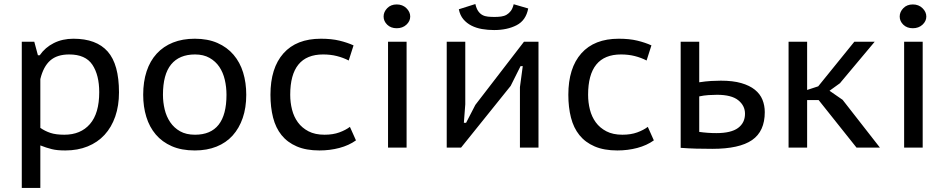

<svg xmlns="http://www.w3.org/2000/svg" viewBox="-20 -732 4706 952"><path d="M88 -525H150L168 -458H177Q204 -497 247 -518.5Q290 -540 344 -540Q458 -540 514 -476.5Q570 -413 570 -274Q570 -208 551.5 -154.5Q533 -101 498.5 -63.5Q464 -26 414.5 -6Q365 14 304 14Q284 14 267.5 12.5Q251 11 237 7.5Q223 4 209 -0.5Q195 -5 180 -11V200H88ZM323 -462Q263 -462 229 -432Q195 -402 180 -340V-98Q203 -82 230 -73Q257 -64 299 -64Q380 -64 426 -117Q472 -170 472 -275Q472 -360 438 -411Q404 -462 323 -462Z M690 -262Q690 -327 707 -378.5Q724 -430 757 -466Q790 -502 837.5 -521Q885 -540 946 -540Q1010 -540 1058 -519Q1106 -498 1138 -460.5Q1170 -423 1185.5 -372.5Q1201 -322 1201 -262Q1201 -198 1183.5 -147Q1166 -96 1133.5 -60Q1101 -24 1053.5 -5Q1006 14 946 14Q880 14 832 -7Q784 -28 752.5 -65Q721 -102 705.5 -152.5Q690 -203 690 -262ZM788 -262Q788 -225 796.5 -189.5Q805 -154 824 -126Q843 -98 873 -81Q903 -64 947 -64Q1103 -64 1103 -262Q1103 -301 1094.5 -337Q1086 -373 1067.5 -400.5Q1049 -428 1019 -445Q989 -462 947 -462Q869 -462 828.5 -412.5Q788 -363 788 -262Z M1745 -36Q1710 -11 1663 1.5Q1616 14 1564 14Q1498 14 1451.5 -6Q1405 -26 1376 -62Q1347 -98 1334 -149Q1321 -200 1321 -262Q1321 -395 1385.5 -467.5Q1450 -540 1571 -540Q1624 -540 1663 -530.5Q1702 -521 1733 -507L1709 -432Q1682 -446 1650.5 -454Q1619 -462 1582 -462Q1419 -462 1419 -262Q1419 -224 1428 -188.5Q1437 -153 1457 -125.5Q1477 -98 1509.5 -81Q1542 -64 1589 -64Q1631 -64 1662.5 -75.5Q1694 -87 1715 -103Z M1904 -525H1996V0H1904ZM1882 -650Q1882 -673 1900 -691.5Q1918 -710 1947 -710Q1976 -710 1995 -691.5Q2014 -673 2014 -650Q2014 -627 1995 -609.5Q1976 -592 1947 -592Q1918 -592 1900 -609.5Q1882 -627 1882 -650Z M2558 -300 2572 -404H2561L2512 -306L2266 0H2195V-525H2287V-215L2280 -123H2291L2337 -212L2578 -525H2650V0H2558ZM2337 -712Q2342 -690 2351 -677Q2360 -664 2372 -657.5Q2384 -651 2399.5 -649.5Q2415 -648 2432 -648Q2449 -648 2464.5 -650Q2480 -652 2492 -659Q2504 -666 2513 -678Q2522 -690 2527 -711L2599 -690Q2588 -631 2541.5 -607Q2495 -583 2430 -583Q2399 -583 2370 -588Q2341 -593 2317.5 -605Q2294 -617 2277.5 -636.5Q2261 -656 2255 -686Z M3222 -36Q3187 -11 3140 1.5Q3093 14 3041 14Q2975 14 2928.5 -6Q2882 -26 2853 -62Q2824 -98 2811 -149Q2798 -200 2798 -262Q2798 -395 2862.5 -467.5Q2927 -540 3048 -540Q3101 -540 3140 -530.5Q3179 -521 3210 -507L3186 -432Q3159 -446 3127.5 -454Q3096 -462 3059 -462Q2896 -462 2896 -262Q2896 -224 2905 -188.5Q2914 -153 2934 -125.5Q2954 -98 2986.5 -81Q3019 -64 3066 -64Q3108 -64 3139.5 -75.5Q3171 -87 3192 -103Z M3447 -78Q3489 -72 3532 -72Q3605 -72 3639.5 -97.5Q3674 -123 3674 -168Q3674 -208 3640.5 -235Q3607 -262 3535 -262Q3516 -262 3493 -260.5Q3470 -259 3447 -254ZM3447 -324Q3479 -329 3506 -330.5Q3533 -332 3554 -332Q3614 -332 3655.5 -320Q3697 -308 3723 -287Q3749 -266 3760.5 -237.5Q3772 -209 3772 -176Q3772 -81 3709 -37.5Q3646 6 3512 6Q3470 6 3432 5Q3394 4 3355 1V-525H3447Z M4039 -236H3982V0H3890V-525H3982V-286L4037 -304L4216 -525H4317L4146 -321H4147L4093 -282L4158 -237L4343 0H4227Z M4463 -525H4555V0H4463ZM4441 -650Q4441 -673 4459 -691.5Q4477 -710 4506 -710Q4535 -710 4554 -691.5Q4573 -673 4573 -650Q4573 -627 4554 -609.5Q4535 -592 4506 -592Q4477 -592 4459 -609.5Q4441 -627 4441 -650Z"/></svg>

Font: PT Sans Caption
Style: Regular
Weight: 400
Designer: A.Korolkova, O.Umpeleva, V.Yefimov
Foundry: ParaType Ltd
Version: Version 2.004W OFL